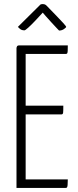

<svg xmlns="http://www.w3.org/2000/svg" viewBox="-20 -923 383 943"><path d="M61 0V-688Q61 -688 63 -694Q65 -700 74 -700H313Q313 -682 312.5 -673Q312 -664 310 -661Q308 -658 303 -658H106V-42H313Q313 -23 312 -14Q311 -5 309 -2.5Q307 0 302 0ZM75 -361V-404H291Q291 -378 290 -369.5Q289 -361 281 -361ZM270 -773Q270 -773 258.5 -785Q247 -797 232 -813.5Q217 -830 204.5 -844Q192 -858 190 -861Q190 -861 178 -848Q166 -835 149.5 -817.5Q133 -800 118.5 -787Q104 -774 100 -774Q87 -774 79 -780.5Q71 -787 68 -791L179 -901Q184 -903 191 -903Q195 -903 199.5 -901.5Q204 -900 209 -895Q209 -895 223.5 -880Q238 -865 257 -845.5Q276 -826 290.5 -810Q305 -794 305 -791Q305 -788 294.5 -780.5Q284 -773 270 -773Z"/></svg>

Font: Yanone Kaffeesatz Light
Style: Regular
Weight: 300
Designer: Yanone (Cyrillic: Daniel Pouzeot, Huerta Tipografica, and Cyreal)
Foundry: Yanone
Version: Version 2.003